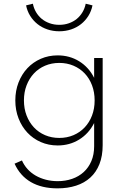

<svg xmlns="http://www.w3.org/2000/svg" viewBox="-20 -784 675 1054"><path d="M64.1 -232.7Q64.1 -285.9 81.8 -331.4Q99.5 -376.8 130.5 -409.8Q161.4 -442.7 204.1 -461.4Q246.8 -480 296.4 -480Q362.3 -480 414.8 -447.5Q467.3 -415 496.8 -356.8V-465.5H543.6V12.7Q543.6 72.3 525.9 116.8Q508.2 161.4 475.7 190.9Q443.2 220.5 397.5 235.2Q351.8 250 295.9 250Q209.1 250 149.5 215.5Q90 180.9 60 114.5L100.5 96.8Q111.8 122.7 130.9 143.9Q150 165 175.5 179.8Q200.9 194.5 231.8 202.5Q262.7 210.5 296.8 210.5Q339.5 210.5 376.1 197.7Q412.7 185 439.5 160.5Q466.4 135.9 481.6 100.2Q496.8 64.5 496.8 18.6V-108.6Q467.3 -50.5 414.8 -18Q362.3 14.5 296.4 14.5Q246.8 14.5 204.1 -4.1Q161.4 -22.7 130.5 -55.7Q99.5 -88.6 81.8 -134.1Q64.1 -179.5 64.1 -232.7ZM111.4 -232.7Q111.4 -187.7 125.9 -150Q140.5 -112.3 166.1 -84.8Q191.8 -57.3 227.5 -42Q263.2 -26.8 305.5 -26.8Q347.7 -26.8 383.4 -42Q419.1 -57.3 445 -84.8Q470.9 -112.3 485.2 -150Q499.5 -187.7 499.5 -232.7Q499.5 -277.7 485.2 -315.7Q470.9 -353.6 445 -380.9Q419.1 -408.2 383.4 -423.4Q347.7 -438.6 305.5 -438.6Q263.2 -438.6 227.5 -423.4Q191.8 -408.2 166.1 -380.7Q140.5 -353.2 125.9 -315.5Q111.4 -277.7 111.4 -232.7ZM305.5 -612.3Q270.9 -612.3 240.5 -622.5Q210 -632.7 186.1 -651.6Q162.3 -670.5 145.9 -696.6Q129.5 -722.7 123.2 -754.5L160.5 -763.6Q165.5 -738.2 178.2 -716.8Q190.9 -695.5 209.5 -680.2Q228.2 -665 252.5 -656.4Q276.8 -647.7 305.5 -647.7Q334.1 -647.7 358.4 -656.4Q382.7 -665 401.4 -680.2Q420 -695.5 432.7 -716.8Q445.5 -738.2 450.5 -763.6L487.7 -754.5Q481.4 -722.7 465 -696.6Q448.6 -670.5 424.8 -651.6Q400.9 -632.7 370.5 -622.5Q340 -612.3 305.5 -612.3Z"/></svg>

Font: Spartan Light
Style: Regular
Weight: 300
Designer: Matt Bailey, Mirko Velimirovic
Foundry: Matt Bailey
Version: Version 1.005